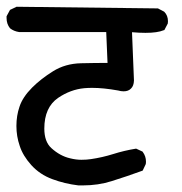

<svg xmlns="http://www.w3.org/2000/svg" viewBox="-20 -587 540 571"><path d="M38.1 -270Q47.4 -298.3 75.7 -326.7Q101.6 -352.5 137.9 -375.2Q174.3 -397.9 221.2 -398.9Q263.2 -399.9 299.8 -399.9L295.9 -491.7H36.6Q21 -494.1 9.8 -502.9Q-0.5 -515.6 -0.5 -533.7Q-0.5 -535.6 -0.5 -538.6L9.8 -557.6L29.3 -566.9L449.7 -562L468.3 -552.2Q479.5 -541 479.5 -523.9Q479.5 -521 479 -517.1L468.8 -497.6L466.8 -497.1Q448.2 -489.3 412.6 -489.3Q394.5 -489.3 372.6 -491.2L378.4 -347.7Q377.9 -331.5 369.6 -323.7Q361.8 -315.4 347.7 -315.4Q339.8 -315.4 331.1 -317.9Q287.6 -325.7 253.9 -325.7Q241.7 -325.7 230.5 -324.7Q189.5 -320.8 152.8 -295.9Q111.8 -267.6 111.8 -204.6Q111.8 -165.5 132.8 -146.5Q158.7 -123 188.5 -116.2Q206.1 -111.8 221.9 -111.8Q237.8 -111.8 250.5 -113.8Q284.2 -118.7 316.7 -128.9Q349.1 -139.2 384.8 -145L403.8 -136.2L404.8 -134.8Q414.1 -122.1 414.1 -106.4Q414.1 -100.1 413.1 -98.1L404.3 -79.6Q357.4 -62.5 312 -48.3Q272 -35.6 226.1 -35.6Q216.8 -35.6 213.4 -35.6Q172.4 -40.5 135.7 -54.2Q98.6 -67.9 73.2 -95.9Q47.9 -124 38.6 -153.3Q28.8 -181.6 28.8 -212.4Q28.8 -243.2 38.1 -270Z"/></svg>

Font: Bakudai
Style: Medium
Weight: 500
Version: Version 1.48